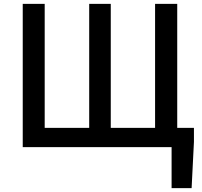

<svg xmlns="http://www.w3.org/2000/svg" viewBox="-20 -757 1041 988"><path d="M97 0H863V211H966L978 -27V-99H892V-737H778V-99H550V-737H439V-99H210V-737H97Z"/></svg>

Font: Noto Sans CJK HK Medium
Style: Regular
Weight: 500
Designer: Ryoko NISHIZUKA 西塚涼子 (kana, bopomofo & ideographs); Paul D. Hunt (Latin, Greek & Cyrillic); Sandoll Communications 산돌커뮤니
Foundry: Adobe
Version: Version 2.004;hotconv 1.0.118;makeotfexe 2.5.65603